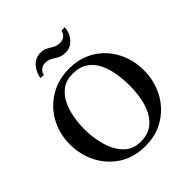

<svg xmlns="http://www.w3.org/2000/svg" viewBox="-217 -943 1104 1104"><g transform="rotate(-45 334.5 -391.0)"><path d="M634.8 -301.3Q634.8 -237.8 613.8 -180.9Q592.8 -124 553 -80.1Q513.2 -36.1 457.8 -10.7Q402.3 14.6 333 14.6Q240.7 14.6 173.1 -28.6Q105.5 -71.8 68.6 -143.6Q31.7 -215.3 31.7 -300.8Q31.7 -387.2 70.8 -457.8Q109.9 -528.3 179 -570.1Q248 -611.8 337.4 -611.8Q405.3 -611.8 460.2 -587.2Q515.1 -562.5 554.2 -519.3Q593.3 -476.1 614 -420.2Q634.8 -364.3 634.8 -301.3ZM514.6 -296.4Q514.6 -344.2 506.8 -393.6Q499 -442.9 479.2 -484.1Q459.5 -525.4 423.3 -550.8Q387.2 -576.2 331.1 -576.2Q277.8 -576.2 243.2 -550.8Q208.5 -525.4 188.7 -484.4Q168.9 -443.4 160.6 -395.8Q152.3 -348.1 152.3 -303.2Q152.3 -260.3 160.6 -211.7Q168.9 -163.1 189 -120.1Q209 -77.1 243.9 -49.8Q278.8 -22.5 331.5 -22.5Q386.7 -22.5 422.4 -47.6Q458 -72.8 478.3 -113.5Q498.5 -154.3 506.6 -202.4Q514.6 -250.5 514.6 -296.4ZM487.8 -797.4Q484.9 -753.9 457 -722.2Q429.2 -690.4 390.1 -690.4Q365.7 -690.4 350.1 -696.8Q334.5 -703.1 322 -711.4Q309.6 -719.7 295.7 -726.1Q281.7 -732.4 260.3 -732.4Q242.2 -732.4 226.3 -719Q210.4 -705.6 209.5 -689H181.2Q189.5 -733.4 216.6 -762.9Q243.7 -792.5 285.6 -792.5Q310.1 -792.5 328.4 -782.5Q346.7 -772.5 364.3 -762.5Q381.8 -752.4 404.3 -752.4Q424.3 -752.4 439.9 -763.4Q455.6 -774.4 460.4 -797.4Z"/></g></svg>

Font: Scheherazade New Medium
Style: Regular
Weight: 500
Designer: SIL International
Foundry: SIL International
Version: Version 4.000